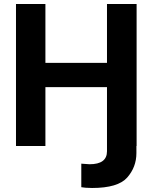

<svg xmlns="http://www.w3.org/2000/svg" viewBox="-20 -727 760 956"><path d="M206.1 -293V0H59.6V-707H206.1V-414.1H512.7V-707H660.2V0H659.2V35.2Q659.2 105 613.3 157Q567.4 209 438.5 209Q422.9 209 406.5 207.8Q390.1 206.5 384.8 205.1V87.9Q417 90.8 425.8 90.8Q512.7 90.8 512.7 26.4V-293Z"/></svg>

Font: Pretendard
Style: Bold
Weight: 700
Designer: Base glyphs from Inter by Rasmus Andersson; Hangeul glyphs from Noto Sans CJK(Source Han Sans) by Jang Soo-young and Kan
Foundry: Kil Hyung-jin
Version: Version 1.309